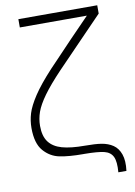

<svg xmlns="http://www.w3.org/2000/svg" viewBox="-92 -779 675 959"><g transform="rotate(-10 245.0 -300.0)"><path d="M429 120Q433.5 66.5 421.5 41.2Q409.5 16 378 8.2Q346.5 0.5 280 0H271Q200.5 0 153.2 -9.5Q106 -19 73 -57Q40 -95 40 -173Q40 -210.5 51 -246.5Q62 -282.5 94.2 -331.5Q126.5 -380.5 188 -447Q194 -453.5 202.5 -462.2Q211 -471 221.5 -482Q258 -520.5 310 -575Q362 -629.5 410 -678H70V-720H470V-678L334.5 -538Q303.5 -506 277.5 -479Q251.5 -452 233 -433Q173.5 -370.5 141 -325.5Q108.5 -280.5 96.2 -246Q84 -211.5 84 -176Q84 -124 106 -94.5Q128 -65 172 -52.5Q216 -40 287 -40Q340 -40 371 -35Q405 -29.5 429.2 -13Q453.5 3.5 465 36.2Q476.5 69 470 120Z"/></g></svg>

Font: Vela Sans GX ExtLt
Style: Regular
Weight: 200
Designer: Principal design: Mikhail Sharanda - project Manrope.
Design modification: Ravid Balaliev
Foundry: Mikhail Sharanda
Version: Version 1.001